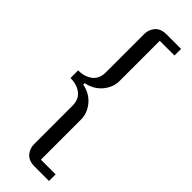

<svg xmlns="http://www.w3.org/2000/svg" viewBox="-298 -772 923 923"><g transform="rotate(45 163.5 -311.0)"><path d="M195 138Q156 138 136.5 116Q117 94 117 62V-197Q117 -241 88.5 -263Q60 -285 16 -285V-337Q60 -337 88.5 -359Q117 -381 117 -425V-684Q117 -716 136.5 -738Q156 -760 195 -760H293V-715H193V-442Q193 -418 184 -397Q175 -376 160 -359Q145 -342 124.5 -331Q104 -320 82 -316V-306Q104 -302 124.5 -291Q145 -280 160 -263Q175 -246 184 -225Q193 -204 193 -180V93H293V138H195Z"/></g></svg>

Font: IBM Plex Serif
Style: Regular
Weight: 400
Designer: Mike Abbink, Paul van der Laan, Pieter van Rosmalen
Foundry: Bold Monday
Version: Version 2.6